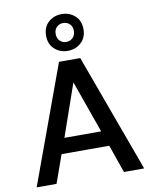

<svg xmlns="http://www.w3.org/2000/svg" viewBox="-102 -1047 889 1122"><g transform="rotate(-10 342.0 -486.0)"><path d="M23 0 279 -700H405L661 0H541L483 -166H200L141 0ZM233 -257H451L341 -567ZM341 -754Q296 -754 263.5 -783Q231 -812 231 -863Q231 -914 263.5 -943Q296 -972 342 -972Q388 -972 420.5 -943Q453 -914 453 -863Q453 -813 420.5 -783.5Q388 -754 341 -754ZM341 -807Q365 -807 380.5 -822.5Q396 -838 396 -864Q396 -889 380.5 -904Q365 -919 341 -919Q319 -919 303.5 -904Q288 -889 288 -864Q288 -838 303.5 -822.5Q319 -807 341 -807Z"/></g></svg>

Font: Rethink Sans SemiBold
Style: Regular
Weight: 600
Designer: The Rethink Sans project authors (Hans Thiessen). DM Sans designed by Colophon Foundry.
Foundry: Rethink Communications LLC
Version: Version 1.001